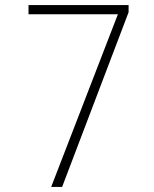

<svg xmlns="http://www.w3.org/2000/svg" viewBox="-20 -734 603 754"><path d="M181 0H224L485 -686V-714H92V-678H443Z"/></svg>

Font: Noto Sans Mono SemiCondensed ExtraLight
Style: Regular
Weight: 200
Width: 4
Designer: Monotype Design Team
Foundry: Monotype Imaging Inc.
Version: Version 2.014